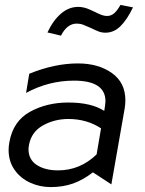

<svg xmlns="http://www.w3.org/2000/svg" viewBox="-20 -750 588 781"><path d="M216 -57Q163 -57 129.5 -79Q96 -101 96 -143Q96 -149 98 -161Q108 -214 155 -240Q202 -266 258 -266Q333 -266 391 -228L373 -122Q306 -57 216 -57ZM490 -342Q490 -414 435 -453Q380 -492 297 -492Q202 -492 99 -450L86 -372Q178 -422 281 -422Q409 -422 409 -338Q409 -332 407 -318L404 -299Q351 -333 258 -333Q170 -333 101.5 -295Q33 -257 18 -171Q15 -155 15 -140Q15 -94 39 -59.5Q63 -25 102.5 -7Q142 11 186 11Q236 11 277 -3.5Q318 -18 358 -49L433 0L487 -308Q490 -326 490 -342ZM292 -654Q306 -654 318 -649.5Q330 -645 350 -636Q368 -627 381 -622Q394 -617 409 -617Q443 -617 470 -643.5Q497 -670 521 -720L470 -730Q457 -707 444.5 -696Q432 -685 415 -685Q404 -685 392.5 -689.5Q381 -694 365 -702Q362 -703 348.5 -709.5Q335 -716 322.5 -719Q310 -722 298 -722Q260 -722 228 -694.5Q196 -667 173 -618L228 -605Q253 -654 292 -654Z"/></svg>

Font: Geom Light
Style: Italic
Weight: 300
Italic angle: -10°
Version: Version 1.102